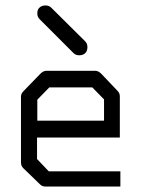

<svg xmlns="http://www.w3.org/2000/svg" viewBox="-20 -736 580 705"><path d="M116 -231V-152L159 -107H422V-51H147Q135 -51 127 -59L65 -119Q57 -127 57 -140V-382Q57 -392 67 -402L128 -465Q139 -476 150 -476H331Q341 -476 352 -465L411 -403Q420 -394 420 -383V-231ZM117 -293H362V-371L319 -415H161L117 -370ZM125 -708Q133 -716 147 -716Q160 -716 168 -708L293 -584Q301 -576 301 -563Q301 -549 293 -541Q285 -533 271 -533Q258 -533 250 -541L125 -666Q117 -674 117 -687Q117 -701.5 125 -708Z"/></svg>

Font: 3270 Nerd Font
Style: Regular
Weight: 400
Monospace: yes
Version: Version 3.0.1;Nerd Fonts 3.3.0